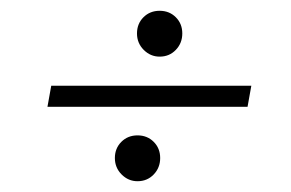

<svg xmlns="http://www.w3.org/2000/svg" viewBox="-20 -470 540 356"><path d="M68 -272 75 -311H446L439 -272ZM235 -134Q218 -134 205.5 -146.5Q193 -159 193 -177Q193 -195 205 -207Q217 -219 235 -219Q253 -219 265 -207Q277 -195 277 -177Q277 -159 265 -146.5Q253 -134 235 -134ZM276 -365Q259 -365 246.5 -377.5Q234 -390 234 -408Q234 -426 246 -438Q258 -450 276 -450Q294 -450 306 -438Q318 -426 318 -408Q318 -390 306 -377.5Q294 -365 276 -365Z"/></svg>

Font: DM Sans 16pt ExtraLight
Style: Italic
Weight: 250
Italic angle: -10°
Version: Version 4.004;gftools[0.9.30]